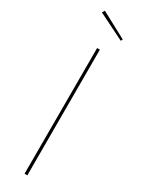

<svg xmlns="http://www.w3.org/2000/svg" viewBox="-225 -876 670 901"><g transform="rotate(30 109.5 -425.5)"><path d="M117 0H102V-681H117ZM186 -776 181 -766 38 -837 46 -851Z"/></g></svg>

Font: Fira Sans Compressed Hair
Style: Regular
Weight: 100
Width: 1
Designer: bBox Type GmbH & Carrois Corporate GbR & Edenspiekermann AG
Foundry: bBox Type GmbH & Carrois Corporate GbR & Edenspiekermann AG
Version: Version 4.301